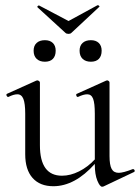

<svg xmlns="http://www.w3.org/2000/svg" viewBox="-20 -701 533 731"><path d="M487 -57Q491 -57 492.5 -52.5Q494 -48 490 -46L374 9L369 10Q360 10 350.5 -13.5Q341 -37 341 -74V-77Q265 8 183 8Q132 8 104 -23.5Q76 -55 76 -114V-268Q76 -307 69 -324.5Q62 -342 46 -342Q32 -342 12 -332H11Q7 -332 5 -337Q3 -342 7 -344L118 -394L122 -395Q125 -395 128.5 -392.5Q132 -390 132 -387V-148Q132 -32 216 -32Q248 -32 281 -48.5Q314 -65 341 -94V-268Q341 -308 334.5 -325Q328 -342 312 -342Q298 -342 277 -332H276Q272 -332 270.5 -337.5Q269 -343 273 -344L384 -394L388 -395Q391 -395 394 -392.5Q397 -390 397 -387V-107Q397 -73 405 -58Q413 -43 432 -43Q449 -43 485 -57ZM123 -673 122 -675Q122 -677 125 -679Q128 -681 129 -680L241 -621L351 -681H353Q356 -681 358 -678Q360 -675 357 -674L252 -576Q248 -572 241 -572Q233 -572 229 -576ZM108 -508Q108 -527 119.5 -537.5Q131 -548 151 -548Q170 -548 181 -537.5Q192 -527 192 -508Q192 -488 181.5 -477Q171 -466 151 -466Q131 -466 119.5 -477Q108 -488 108 -508ZM283 -508Q283 -527 294.5 -537.5Q306 -548 326 -548Q345 -548 356 -537.5Q367 -527 367 -508Q367 -488 356.5 -477Q346 -466 326 -466Q306 -466 294.5 -477Q283 -488 283 -508Z"/></svg>

Font: Cormorant Garamond
Style: Regular
Weight: 400
Designer: Christian Thalmann (Catharsis Fonts)
Version: Version 3.000